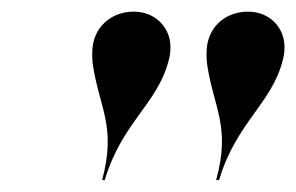

<svg xmlns="http://www.w3.org/2000/svg" viewBox="-20 -780 509 330"><path d="M466 -676.5C468 -683.5 469 -692 469 -699C469 -733 443 -760 406.5 -760C367 -760 335 -733 335 -689C335 -683 335 -676.5 336 -669.5C347 -594.5 377 -563 351.5 -470.5H356.5C386.5 -570.5 447 -601.5 466 -676.5ZM270 -676.5C272 -683.5 273 -692 273 -699C273 -733 246.5 -760 210 -760C171 -760 138.5 -733 138.5 -689C138.5 -683 138.5 -676.5 139.5 -669.5C150.5 -594.5 180.5 -563 155.5 -470.5H160C190 -570.5 251 -601.5 270 -676.5Z"/></svg>

Font: Bodoni* 36pt Medium
Style: Italic
Weight: 500
Italic angle: -13°
Version: Version 2.3